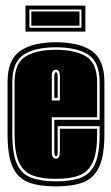

<svg xmlns="http://www.w3.org/2000/svg" viewBox="-20 -655 395 686"><path d="M180 11Q120 11 82 -3.5Q44 -18 25.5 -58Q7 -98 7 -176V-361Q7 -442 52 -473Q97 -504 180 -504Q263 -504 308 -473Q353 -442 353 -361V-176Q353 -98 334 -58Q315 -18 277 -3.5Q239 11 180 11ZM180 -7Q234 -7 268.5 -20Q303 -33 319.5 -69.5Q336 -106 336 -176V-204H186V-115Q186 -104 184.5 -100.5Q183 -97 180 -97Q174 -97 174 -115V-227H336V-361Q336 -433 295.5 -459.5Q255 -486 180 -486Q105 -486 64.5 -459.5Q24 -433 24 -361V-176Q24 -106 40.5 -69.5Q57 -33 92 -20Q127 -7 180 -7ZM180 -16Q129 -16 96 -28.5Q63 -41 47.5 -75.5Q32 -110 32 -176V-361Q32 -428 70 -452.5Q108 -477 180 -477Q251 -477 289 -452.5Q327 -428 327 -361V-236H165V-115Q165 -99 169 -93.5Q173 -88 180 -88Q194 -88 194 -115V-195H327V-176Q327 -110 311.5 -75.5Q296 -41 263.5 -28.5Q231 -16 180 -16ZM165 -296H194V-381Q194 -406 180 -406Q173 -406 169 -401Q165 -396 165 -381ZM174 -305V-382Q174 -397 180 -397Q186 -397 186 -382V-305ZM71 -542V-635H285V-542ZM85 -556H271V-621H85ZM92 -563V-614H264V-563Z"/></svg>

Font: Alumni Sans Collegiate One
Style: Regular
Weight: 400
Designer: Robert E. Leuschke
Foundry: Robert E. Leuschke
Version: Version 1.100